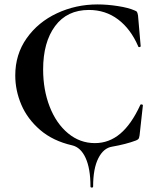

<svg xmlns="http://www.w3.org/2000/svg" viewBox="-20 -656 709 868"><path d="M306 1Q219 -19 161.5 -68.5Q104 -118 76.5 -182.5Q49 -247 49 -315Q49 -410 100.5 -483Q152 -556 237.5 -596Q323 -636 421 -636Q465 -636 513 -628.5Q561 -621 588 -609Q597 -606 599.5 -601.5Q602 -597 604 -586L616 -447Q616 -444 611 -443Q606 -442 605 -446Q571 -525 514 -568Q457 -611 382 -611Q283 -611 229 -538Q175 -465 175 -342Q175 -250 204.5 -174Q234 -98 287.5 -53.5Q341 -9 409 -9Q473 -9 523.5 -51.5Q574 -94 614 -181Q615 -185 620.5 -184Q626 -183 626 -180L611 -44Q609 -32 606.5 -28.5Q604 -25 595 -21Q550 -4 487 7Q448 13 424.5 59.5Q401 106 401 187Q401 192 395 192Q389 192 389 187Q389 106 367 58Q345 10 306 1Z"/></svg>

Font: Cormorant Infant
Style: Bold
Weight: 700
Designer: Christian Thalmann (Catharsis Fonts)
Foundry: Catharsis Fonts
Version: Version 4.000